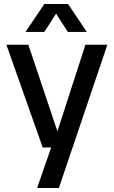

<svg xmlns="http://www.w3.org/2000/svg" viewBox="-20 -742 570 962"><path d="M166 200 245 -28 258 -54 408 -518H518L275 200ZM194 -3 12 -518H122L271 -74H302L297 -3ZM202 -722H321L415 -582H320L238 -709H284L202 -582H108Z"/></svg>

Font: TikTok Sans 24pt Medium
Style: Regular
Weight: 500
Version: Version 4.000